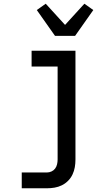

<svg xmlns="http://www.w3.org/2000/svg" viewBox="-20 -803 590 1033"><path d="M232 210H97V125H232Q245 125 257 119.5Q269 114 276.5 104Q284 94 287 81Q290 68 290 55V-445H150V-530H386V55Q386 76 382.5 96.5Q379 117 370 136Q361 155 346 170Q331 185 312.5 194Q294 203 273.5 206.5Q253 210 232 210ZM276 -610 178 -749 226 -783 330 -669 434 -783 482 -749 384 -610Z"/></svg>

Font: Lode Dark
Style: Bold
Weight: 700
Monospace: yes
Designer: Belleve Invis
Foundry: Belleve Invis
Version: Version 29.2.0; ttfautohint (v1.8.3)